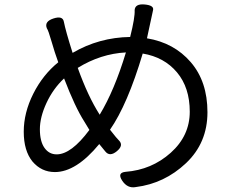

<svg xmlns="http://www.w3.org/2000/svg" viewBox="-20 -798 1040 857"><path d="M663 -752Q658 -732 636 -627Q757 -607 831.5 -520.5Q906 -434 906 -297Q906 -160 810 -69.5Q714 21 586 37Q549 44 525.5 8.5Q502 -27 540 -31Q657 -40 742 -116Q827 -192 827 -299.5Q827 -407 770 -475Q713 -543 617 -559Q549 -331 471 -219Q503 -178 511 -171Q533 -149 501.5 -123Q470 -97 450 -122L423 -155Q320 -30 225 -30Q165 -30 125 -77Q86 -125 86 -210Q86 -295 128.5 -379.5Q171 -464 240 -520Q224 -564 210 -613Q196 -662 189 -672Q177 -702 218.5 -715.5Q260 -729 265 -701Q273 -660 304 -562Q422 -631 561 -633Q583 -721 581 -753Q583 -782 626 -778Q669 -774 663 -752ZM266 -448Q217 -402 187.5 -338.5Q158 -275 158 -221Q158 -167 178.5 -138Q199 -109 233 -109Q298 -109 379 -218L356 -256Q315 -320 266 -448ZM327 -495Q373 -367 425 -286Q491 -395 542 -564Q429 -558 327 -495Z"/></svg>

Font: Raw Maruko Gothic CJK TC
Style: Regular
Weight: 400
Version: Version 1.001